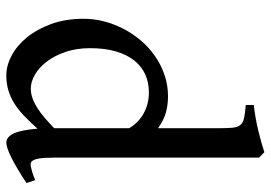

<svg xmlns="http://www.w3.org/2000/svg" viewBox="-138 -658 811 574"><g transform="rotate(90 267.0 -371.5)"><path d="M527.8 -45.9Q482.4 -15.6 451.7 -0.5Q420.9 14.6 407.2 14.6Q390.1 14.6 379.6 -7.3Q369.1 -29.3 365.2 -78.6Q345.2 -56.2 327.1 -38.8Q309.1 -21.5 290 -9.5Q271 2.4 250.5 8.5Q230 14.6 205.6 14.6Q176.8 14.6 146.7 -1.2Q116.7 -17.1 92.3 -46.9Q67.9 -76.7 52.2 -119.6Q36.6 -162.6 36.6 -216.8Q36.6 -246.6 44.2 -276.6Q51.8 -306.6 66.2 -334.7Q80.6 -362.8 101.3 -387.2Q122.1 -411.6 147.9 -429.7Q173.8 -447.8 204.3 -458.3Q234.9 -468.8 269 -468.8Q292 -468.8 314.7 -463.1Q337.4 -457.5 363.8 -439V-617.2Q363.8 -644 362.5 -659.9Q361.3 -675.8 354.7 -684.3Q348.1 -692.9 334.2 -696Q320.3 -699.2 294.4 -701.2V-725.1Q338.9 -730.5 374.5 -739.5Q410.2 -748.5 435.5 -756.8L451.7 -741.2V-131.3Q451.7 -114.3 452.4 -102.3Q453.1 -90.3 454.6 -82.3Q456.1 -74.2 458 -69.3Q460 -64.5 462.9 -61.5Q465.3 -59.1 469 -58.3Q472.7 -57.6 479.2 -58.8Q485.8 -60.1 495.4 -63Q504.9 -65.9 519 -71.8ZM363.8 -128.4V-352.5Q347.2 -380.9 319.1 -396.2Q291 -411.6 256.3 -411.6Q227.5 -411.6 203.4 -400.9Q179.2 -390.1 161.6 -368.2Q144 -346.2 134.3 -313.2Q124.5 -280.3 124.5 -235.8Q124.5 -195.3 135.7 -162.4Q147 -129.4 164.6 -106.4Q182.1 -83.5 203.6 -71Q225.1 -58.6 245.1 -58.6Q260.7 -58.6 275.6 -64.2Q290.5 -69.8 305.2 -79.3Q319.8 -88.9 334.5 -101.6Q349.1 -114.3 363.8 -128.4Z"/></g></svg>

Font: Gentium Book Basic
Style: Regular
Weight: 400
Designer: J. Victor Gaultney and Annie Olsen
Foundry: SIL International
Version: Version 1.102; 2013; Maintenance release